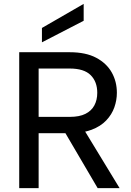

<svg xmlns="http://www.w3.org/2000/svg" viewBox="-20 -969 676 989"><path d="M411 -949V-862L196 -751V-825ZM481 -491Q481 -548 447 -582Q413 -616 339 -616H179V-367H340Q389 -367 420 -382.5Q451 -398 466 -426Q481 -454 481 -491ZM339 -700Q422 -700 475.5 -671.5Q529 -643 555.5 -596Q582 -549 582 -491Q582 -453 569 -416Q556 -379 527 -348.5Q498 -318 451.5 -300.5Q405 -283 340 -283H179V0H79V-700ZM403 -317 596 0H483L297 -317Z"/></svg>

Font: Albert Sans Medium
Style: Regular
Weight: 500
Designer: Andreas Rasmussen
Foundry: a.Foundry
Version: Version 1.025